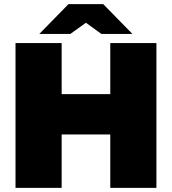

<svg xmlns="http://www.w3.org/2000/svg" viewBox="-20 -908 831 928"><path d="M55 0V-700H278V-453H513V-700H736V0H513V-258H278V0ZM170 -744 311 -888H479L426 -820L320 -744ZM470 -744 365 -820 311 -888H479L620 -744Z"/></svg>

Font: REM Medium Black
Style: Regular
Weight: 900
Version: Version 1.005;gftools[0.9.28]